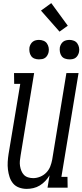

<svg xmlns="http://www.w3.org/2000/svg" viewBox="-20 -1204 528 1232"><path d="M151 8Q126 8 102.5 -0.5Q79 -9 64 -27Q49 -45 41.5 -68Q34 -91 31 -115.5Q28 -140 29.5 -165.5Q31 -191 35 -216L110 -666H71L70 -735H199L112 -205Q109 -188 107.5 -171.5Q106 -155 108.5 -139Q111 -123 117 -108Q123 -93 133.5 -82Q144 -71 160 -66Q176 -61 193 -61Q215 -61 237.5 -70Q260 -79 277 -96.5Q294 -114 302.5 -136Q311 -158 315 -180L406 -735H484L374 -69H413L414 0H285L298 -79Q287 -60 271 -43Q255 -26 235.5 -14Q216 -2 194 3Q172 8 151 8ZM426 -823Q411 -823 397 -828Q383 -833 375 -844.5Q367 -856 364.5 -870.5Q362 -885 364 -900Q366 -910 371.5 -920Q377 -930 385.5 -936.5Q394 -943 405 -945.5Q416 -948 426 -948Q441 -948 454.5 -942.5Q468 -937 476 -925.5Q484 -914 487 -899.5Q490 -885 487 -870Q485 -860 479.5 -850Q474 -840 465.5 -833.5Q457 -827 446.5 -825Q436 -823 426 -823ZM230 -823Q215 -823 201.5 -828Q188 -833 180 -844.5Q172 -856 169.5 -870.5Q167 -885 169 -900Q171 -910 176.5 -920Q182 -930 190.5 -936.5Q199 -943 209.5 -945.5Q220 -948 230 -948Q245 -948 259 -942.5Q273 -937 281 -925.5Q289 -914 292 -899.5Q295 -885 292 -870Q290 -860 284.5 -850Q279 -840 270.5 -833.5Q262 -827 251 -825Q240 -823 230 -823ZM362 -1001 243 -1136 309 -1184 415 -1039Z"/></svg>

Font: Iosevka QP
Style: Italic
Weight: 400
Italic angle: -9°
Designer: Belleve Invis
Foundry: Belleve Invis
Version: Version 20.0.0; ttfautohint (v1.8.4)